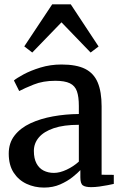

<svg xmlns="http://www.w3.org/2000/svg" viewBox="-20 -859 568 890"><path d="M184 10.5Q140.5 10.5 103.2 -6.8Q66 -24 43.2 -59Q20.5 -94 20.5 -147Q20.5 -196.5 47.8 -231.2Q75 -266 121.2 -287.5Q167.5 -309 225.5 -319.5Q283.5 -330 345.5 -330.5V-368Q345.5 -410.5 336.5 -436Q327.5 -461.5 303.8 -473Q280 -484.5 236.5 -484.5Q179.5 -484.5 136.5 -467.2Q93.5 -450 69 -437L44.5 -486Q56 -496 88.5 -513.8Q121 -531.5 167.2 -545.8Q213.5 -560 265 -560Q334 -560 374.5 -539.8Q415 -519.5 433 -476.5Q451 -433.5 451 -366V-49L507.5 -48.5V-6.5Q496.5 -4 478.5 -0.5Q460.5 3 440.2 5.8Q420 8.5 402.5 8.5Q375.5 8.5 364 0.2Q352.5 -8 352.5 -37V-70.5Q340.5 -57.5 316.5 -38.2Q292.5 -19 259 -4.2Q225.5 10.5 184 10.5ZM230 -57.5Q257 -57.5 289 -72.5Q321 -87.5 345.5 -110V-280.5Q275.5 -280.5 229.2 -264.8Q183 -249 160 -221.8Q137 -194.5 137 -159.5Q137 -124.5 149 -101.8Q161 -79 182.2 -68.2Q203.5 -57.5 230 -57.5ZM129.5 -615.5 92.5 -644 222 -839H308L437 -643.5L400 -615.5L265 -755.5Z"/></svg>

Font: Merriweather 36pt Medium
Style: Regular
Weight: 500
Version: Version 2.100